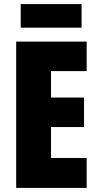

<svg xmlns="http://www.w3.org/2000/svg" viewBox="-20 -917 483 937"><path d="M403 0H59V-714H403V-570H229V-441H390V-297H229V-146H403ZM378 -897V-782H81V-897Z"/></svg>

Font: Noto Sans Gujarati UI ExtraCondensed Black
Style: Regular
Weight: 900
Width: 2
Designer: Jelle Bosma - Monotype Design Team, Universal Thirst
Foundry: Monotype Imaging Inc.
Version: Version 2.106; ttfautohint (v1.8.4.7-5d5b)